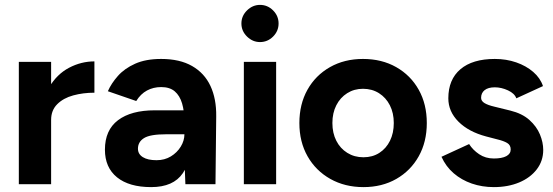

<svg xmlns="http://www.w3.org/2000/svg" viewBox="-20 -753 2261 785"><path d="M150 -263Q150 -344 181.5 -397Q213 -450 262.5 -476Q312 -502 366 -502V-374Q320 -374 279.5 -363Q239 -352 214 -327Q189 -302 189 -263ZM57 0V-500H189V0Z M738 0 734 -101V-253Q734 -298 724.5 -330Q715 -362 694.5 -379.5Q674 -397 639 -397Q607 -397 581 -383Q555 -369 537 -340L421 -380Q435 -412 462 -442.5Q489 -473 532.5 -492.5Q576 -512 639 -512Q715 -512 765.5 -483Q816 -454 840.5 -401.5Q865 -349 864 -277L861 0ZM598 12Q508 12 458.5 -28Q409 -68 409 -141Q409 -221 462.5 -261.5Q516 -302 613 -302H740V-204H659Q594 -204 569 -188.5Q544 -173 544 -145Q544 -123 564 -110.5Q584 -98 620 -98Q653 -98 678.5 -113.5Q704 -129 719 -153.5Q734 -178 734 -204H766Q766 -102 727.5 -45Q689 12 598 12Z M977 0V-500H1109V0ZM1043 -581Q1013 -581 990 -603.5Q967 -626 967 -657Q967 -688 990 -710.5Q1013 -733 1043 -733Q1074 -733 1096.5 -710.5Q1119 -688 1119 -657Q1119 -626 1096.5 -603.5Q1074 -581 1043 -581Z M1466 12Q1390 12 1330.5 -21.5Q1271 -55 1237.5 -114Q1204 -173 1204 -250Q1204 -327 1237 -386Q1270 -445 1329 -478.5Q1388 -512 1464 -512Q1541 -512 1600 -478.5Q1659 -445 1692 -386Q1725 -327 1725 -250Q1725 -173 1692 -114Q1659 -55 1600.5 -21.5Q1542 12 1466 12ZM1466 -110Q1503 -110 1531 -128Q1559 -146 1574.5 -177.5Q1590 -209 1590 -250Q1590 -291 1574 -322.5Q1558 -354 1529.5 -372Q1501 -390 1464 -390Q1428 -390 1399.5 -372Q1371 -354 1355 -322.5Q1339 -291 1339 -250Q1339 -209 1355 -177.5Q1371 -146 1400 -128Q1429 -110 1466 -110Z M1999 12Q1951 12 1909 -2.5Q1867 -17 1835 -44.5Q1803 -72 1785 -112L1898 -164Q1913 -140 1939 -122.5Q1965 -105 1999 -105Q2032 -105 2050 -114.5Q2068 -124 2068 -142Q2068 -160 2053.5 -168.5Q2039 -177 2014 -183L1968 -195Q1896 -214 1854.5 -255.5Q1813 -297 1813 -351Q1813 -428 1862.5 -470Q1912 -512 2003 -512Q2050 -512 2090.5 -498Q2131 -484 2160 -459Q2189 -434 2200 -401L2091 -351Q2084 -371 2057 -383.5Q2030 -396 2003 -396Q1976 -396 1961.5 -384.5Q1947 -373 1947 -353Q1947 -340 1961 -331.5Q1975 -323 2001 -317L2066 -301Q2115 -289 2144.5 -262.5Q2174 -236 2187.5 -203.5Q2201 -171 2201 -140Q2201 -95 2174.5 -60.5Q2148 -26 2102.5 -7Q2057 12 1999 12Z"/></svg>

Font: Figtree
Style: Bold
Weight: 700
Designer: Erik Kennedy
Foundry: Erik Kennedy
Version: Version 2.001;gftools[0.9.30]